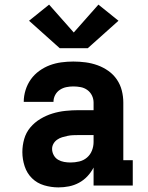

<svg xmlns="http://www.w3.org/2000/svg" viewBox="-20 -805 640 833"><path d="M234 8Q234 8 234 8Q234 8 234 8H233Q202 8 171.5 -1Q141 -10 119 -31.5Q97 -53 87 -83.5Q77 -114 77 -145Q77 -174 85 -202Q93 -230 111.5 -252Q130 -274 155 -289Q180 -304 207.5 -312.5Q235 -321 264 -324Q293 -327 321 -327H386V-360Q386 -376 379 -390.5Q372 -405 359 -414.5Q346 -424 330 -427Q314 -430 298 -430Q283 -430 268 -427Q253 -424 240 -415.5Q227 -407 219.5 -393Q212 -379 212 -363H83Q83 -363 83 -363Q83 -363 83 -363Q83 -389 91 -414.5Q99 -440 114 -461Q129 -482 150.5 -497.5Q172 -513 196 -522Q220 -531 246 -534.5Q272 -538 298 -538Q325 -538 351.5 -534.5Q378 -531 403 -522Q428 -513 450 -497.5Q472 -482 487 -460Q502 -438 508.5 -412Q515 -386 515 -360V-110H556V0H386V-78Q375 -57 359 -40Q343 -23 322.5 -12Q302 -1 279.5 3.5Q257 8 234 8ZM286 -100Q305 -100 324 -104.5Q343 -109 357.5 -121.5Q372 -134 379 -152Q386 -170 386 -189V-219H321Q309 -219 297 -218.5Q285 -218 273 -215.5Q261 -213 249.5 -209.5Q238 -206 228 -199Q218 -192 212 -181.5Q206 -171 206 -159Q206 -145 213 -132Q220 -119 232 -112Q244 -105 258 -102.5Q272 -100 286 -100ZM239 -596 220 -613 106 -715 193 -785 300 -664 407 -785 494 -715 361 -596Z"/></svg>

Font: Iosevka Curly Slab XBdEx
Style: Regular
Weight: 800
Width: 7
Monospace: yes
Designer: Belleve Invis
Foundry: Belleve Invis
Version: Version 11.0.0; ttfautohint (v1.8.3)